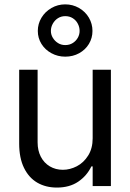

<svg xmlns="http://www.w3.org/2000/svg" viewBox="-20 -848 593 875"><path d="M402.3 -530.3H485.4V0H402.3V-89.8H396.5Q376 -46.9 336.4 -20Q296.9 6.8 239.3 6.8Q188.5 6.8 149.9 -15.6Q111.3 -38.1 89.4 -83Q67.4 -127.9 67.4 -193.4V-530.3H151.4V-199.2Q151.4 -162.1 166 -133.8Q180.7 -105.5 207 -89.8Q233.4 -74.2 266.6 -74.2Q298.8 -74.2 330.1 -90.3Q361.3 -106.4 381.8 -139.2Q402.3 -171.9 402.3 -217.8ZM152.3 -707Q152.3 -739.3 168.9 -767.1Q185.5 -794.9 214.4 -811.5Q243.2 -828.1 277.3 -828.1Q311.5 -828.1 340.3 -811.5Q369.1 -794.9 385.3 -767.1Q401.4 -739.3 401.4 -707Q401.4 -674.8 385.3 -647.9Q369.1 -621.1 340.8 -605.5Q312.5 -589.8 277.3 -589.8Q243.2 -589.8 214.4 -605.5Q185.5 -621.1 168.9 -647.9Q152.3 -674.8 152.3 -707ZM342.8 -707Q342.8 -724.6 334.5 -740.2Q326.2 -755.9 311.5 -765.1Q296.9 -774.4 277.3 -774.4Q258.8 -774.4 244.1 -765.1Q229.5 -755.9 220.7 -740.2Q211.9 -724.6 211.9 -707Q211.9 -690.4 220.7 -675.8Q229.5 -661.1 244.1 -651.9Q258.8 -642.6 277.3 -642.6Q296.9 -642.6 311.5 -651.9Q326.2 -661.1 334.5 -675.8Q342.8 -690.4 342.8 -707Z"/></svg>

Font: Pretendard Std Variable
Style: Regular
Weight: 400
Designer: Base glyphs from Inter by Rasmus Andersson; Hangeul glyphs from Noto Sans CJK(Source Han Sans) by Jang Soo-young and Kan
Foundry: Kil Hyung-jin
Version: Version 1.309;Glyphs 3.2 (3225)